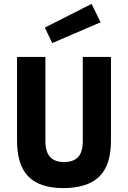

<svg xmlns="http://www.w3.org/2000/svg" viewBox="-20 -946 654 981"><path d="M403 -226V-655H547V-228Q547 -101 486.5 -43Q426 15 303 15Q182 15 124.5 -44.5Q67 -104 67 -228V-655H212V-226Q212 -170 236 -144Q260 -118 307 -118Q354 -118 378.5 -143Q403 -168 403 -226ZM209 -805 448 -926 494 -832 247 -726Z"/></svg>

Font: Intel One Mono Light
Style: Regular
Weight: 300
Monospace: yes
Designer: Fred Shallcrass
Foundry: Frere-Jones Type LLC
Version: Version 1.004